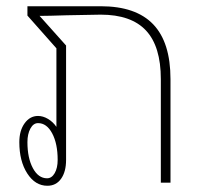

<svg xmlns="http://www.w3.org/2000/svg" viewBox="-20 -586 652 616"><path d="M527 -332V0H496V-332Q496 -437 448.5 -488Q401 -539 303 -539L194 -537Q134 -535 107 -535L192 -440V-73Q192 -35 176 -12.5Q160 10 132 10Q93 10 67.5 -29.5Q42 -69 42 -130Q42 -167 59 -190.5Q76 -214 102 -214Q118 -214 134 -204.5Q150 -195 161 -179V-431L68 -536V-566H303Q416 -566 471.5 -508Q527 -450 527 -332ZM165 -73Q165 -125 147.5 -158Q130 -191 102 -191Q87 -191 77.5 -173.5Q68 -156 68 -130Q68 -79 85.5 -46.5Q103 -14 131 -14Q146 -14 155.5 -30.5Q165 -47 165 -73Z"/></svg>

Font: KoHo ExtraLight
Style: Regular
Weight: 275
Version: Version 1.000; ttfautohint (v1.6)